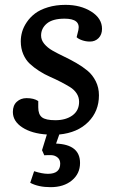

<svg xmlns="http://www.w3.org/2000/svg" viewBox="-20 -543 480 794"><path d="M149.9 -396Q149.9 -377.4 163.1 -361.6Q176.3 -345.7 197.3 -333.7Q218.3 -321.8 243.9 -309.6Q269.5 -297.4 295.2 -282.7Q320.8 -268.1 341.8 -250.7Q362.8 -233.4 376 -207Q389.2 -180.7 389.2 -148.9Q389.2 -83 345 -38.6Q300.8 5.9 225.1 13.2L211.9 50.8Q311 54.7 311 130.9Q311 175.3 277.3 203.1Q243.7 231 189 231Q138.7 231 105 212.9L121.1 165Q154.8 175.8 178.2 175.8Q229 175.8 229 133.8Q229 117.2 218 108.2Q207 99.1 192.4 98.6Q177.7 98.1 163.1 99.1L153.8 78.1L173.8 13.2Q111.3 9.3 72.3 -16.1Q33.2 -41.5 33.2 -80.1Q33.2 -107.4 49.6 -122.3Q65.9 -137.2 89.8 -137.2Q120.6 -137.2 138.2 -125V-99.1Q138.2 -69.8 153.6 -57.9Q168.9 -45.9 209 -45.9Q252.4 -45.9 279.8 -65.9Q307.1 -85.9 307.1 -122.1Q307.1 -141.1 296.9 -156.7Q286.6 -172.4 269.5 -182.9Q252.4 -193.4 230.7 -204.6Q209 -215.8 186.5 -225.6Q164.1 -235.4 142.3 -249.3Q120.6 -263.2 103.5 -279.1Q86.4 -294.9 76.2 -318.8Q65.9 -342.8 65.9 -372.1Q65.9 -391.6 71.5 -411.4Q77.1 -431.2 90.8 -451.4Q104.5 -471.7 125 -487.3Q145.5 -502.9 178.2 -512.9Q210.9 -522.9 251 -522.9Q313.5 -522.9 357.7 -494.9Q401.9 -466.8 401.9 -423.8Q401.9 -399.9 387.7 -385.5Q373.5 -371.1 352.1 -371.1Q335 -371.1 319.6 -376.5Q304.2 -381.8 296.9 -389.2L304.2 -418.9Q314 -465.8 247.1 -465.8Q197.8 -465.8 173.8 -445.8Q149.9 -425.8 149.9 -396Z"/></svg>

Font: Literata Book Medium
Style: Italic
Weight: 500
Italic angle: -3°
Designer: Latin by Veronika Burian and Jose Scaglione. Greek by Irene Vlachou. Cyrillic by Vera Evstafieva
Foundry: TypeTogether
Version: Version 1.003;PS 001.003;hotconv 1.0.88;makeotf.lib2.5.64775